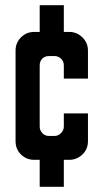

<svg xmlns="http://www.w3.org/2000/svg" viewBox="-20 -720 399 740"><path d="M133 0V-104H112Q82 -104 61 -124.5Q40 -145 40 -176V-525Q40 -555 61 -576Q82 -597 112 -597H133V-700H226V-597H247Q276 -597 297.5 -576Q319 -555 319 -525V-417H226V-468Q226 -484 215 -494Q204 -504 190 -504H169Q153 -504 143 -494Q133 -484 133 -468V-232Q133 -218 143 -207Q153 -196 169 -196H190Q204 -196 215 -207Q226 -218 226 -232V-283H319V-176Q319 -145 297.5 -124.5Q276 -104 247 -104H226V0Z"/></svg>

Font: Odibee Sans
Style: Regular
Weight: 400
Designer: James Barnard - Barnard Co. Limited
Version: Version 2.001; ttfautohint (v1.8.3)